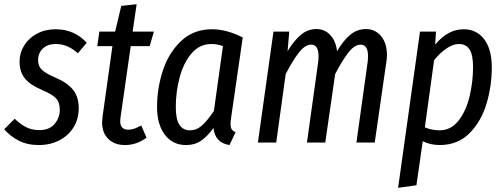

<svg xmlns="http://www.w3.org/2000/svg" viewBox="-33 -677 2393 912"><path d="M379 -474 337 -424Q312 -446 286.5 -457Q261 -468 231 -468Q194 -468 171 -447Q148 -426 148 -390Q148 -362 167 -344.5Q186 -327 231 -308Q287 -284 314 -250.5Q341 -217 341 -163Q341 -111 316 -71.5Q291 -32 248 -10Q205 12 151 12Q97 12 56 -9Q15 -30 -13 -63L37 -113Q63 -87 91 -73Q119 -59 154 -59Q202 -59 226.5 -88.5Q251 -118 251 -156Q251 -191 233 -210Q215 -229 166 -250Q111 -273 85.5 -304Q60 -335 60 -385Q60 -425 81.5 -460.5Q103 -496 142.5 -517Q182 -538 231 -538Q320 -538 379 -474Z M539 -116Q538 -111 538 -101Q538 -61 577 -61Q592 -61 605.5 -66Q619 -71 638 -81L663 -23Q616 12 561 12Q511 12 481.5 -17Q452 -46 452 -96Q452 -104 454 -122L501 -458H429L439 -527H514L543 -649L616 -657L597 -527H698L678 -458H588Z M1120 -499 1065 -119Q1062 -101 1062 -88Q1062 -73 1067 -64Q1072 -55 1086 -49L1057 12Q988 1 981 -69Q952 -29 922 -8.5Q892 12 851 12Q787 12 750 -37Q713 -86 713 -169Q713 -257 740.5 -341.5Q768 -426 827 -482Q886 -538 974 -538Q1044 -538 1120 -499ZM802 -169Q802 -111 819 -84.5Q836 -58 870 -58Q901 -58 927 -81.5Q953 -105 983 -150L1026 -458Q999 -468 972 -468Q915 -468 877 -423.5Q839 -379 820.5 -310Q802 -241 802 -169Z M1805 -415Q1805 -400 1802 -382L1747 0H1660L1713 -380Q1715 -392 1715 -411Q1715 -465 1680 -465Q1651 -465 1621.5 -427Q1592 -389 1559 -325L1512 0H1425L1478 -380Q1480 -392 1480 -411Q1480 -465 1445 -465Q1416 -465 1386.5 -427Q1357 -389 1324 -325L1279 0H1192L1266 -527H1341L1333 -434Q1364 -485 1396.5 -512Q1429 -539 1470 -539Q1509 -539 1535.5 -511Q1562 -483 1568 -434Q1599 -486 1631.5 -512.5Q1664 -539 1705 -539Q1749 -539 1777 -505.5Q1805 -472 1805 -415Z M1962 -527H2038L2034 -465Q2094 -538 2169 -538Q2231 -538 2267 -490.5Q2303 -443 2303 -357Q2303 -267 2277.5 -183Q2252 -99 2196.5 -43.5Q2141 12 2055 12Q2013 12 1975 -6L1945 203L1858 215ZM2214 -359Q2214 -417 2197 -442.5Q2180 -468 2147 -468Q2118 -468 2086.5 -446Q2055 -424 2029 -391L1985 -72Q2019 -58 2055 -58Q2109 -58 2145 -104Q2181 -150 2197.5 -219Q2214 -288 2214 -359Z"/></svg>

Font: Fira Sans Extra Condensed
Style: Italic
Weight: 400
Width: 3
Italic angle: -8°
Designer: Carrois Corporate & Edenspiekermann AG
Foundry: Carrois Corporate GbR & Edenspiekermann AG
Version: Version 4.203